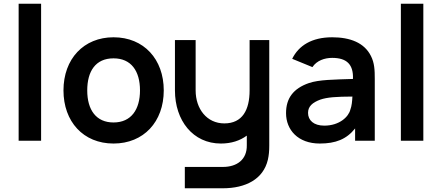

<svg xmlns="http://www.w3.org/2000/svg" viewBox="-20 -755 2371 1030"><path d="M80 0H200.5V-735H80Z M589 15C750.5 15 858.5 -101.5 858.5 -270C858.5 -437 752 -555 589 -555C429.5 -555 320.5 -439.5 320.5 -270C320.5 -103 426.5 15 589 15ZM448 -270C448 -372 492 -442 589 -442C683.5 -442 731 -374.5 731 -270C731 -168.5 684.5 -98 589 -98C496 -98 448 -165 448 -270Z M918.5 -270C918.5 -108 1015.5 15 1165 15C1221 15 1267.5 -0.5 1304 -27.5V24C1305.5 101 1251 140.5 1176 140.5H971.5V255H1175.5C1297.5 255 1392.5 206.5 1417 102C1422.5 78 1424.5 54 1424.5 26V-540H1319V-270C1319 -165.5 1280.5 -93 1183.5 -93C1089.5 -93 1029.5 -171 1029.5 -270V-540H918.5Z M1547.5 -439.5 1656 -395C1679.5 -430.5 1722 -444.5 1762 -444.5C1841 -444.5 1876.5 -408.5 1873.5 -331.5C1772 -328 1692.5 -328 1637.5 -309.5C1552 -280 1514.5 -226.5 1514.5 -148C1514.5 -59 1578 15 1695.5 15C1780.5 15 1839 -8 1885 -66V0H1990.5V-331.5C1990.5 -379 1989 -417 1970 -454.5C1934.5 -526 1858 -555 1762 -555C1652 -555 1582 -510 1547.5 -439.5ZM1632.5 -149.5C1632.5 -184.5 1656.5 -205 1698 -220.5C1736 -233.5 1784.5 -236.5 1870.5 -237C1869.5 -213.5 1867 -186 1859.5 -167C1850.5 -129 1801.5 -81 1719.5 -81C1662.5 -81 1632.5 -110 1632.5 -149.5Z M2130.5 0H2251V-735H2130.5Z"/></svg>

Font: Eudonet
Style: Bold
Weight: 700
Designer: Mikhail Sharanda
Foundry: Mikhail Sharanda
Version: Version 4.503;Glyphs 3.1.2 (3151)